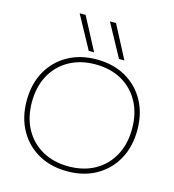

<svg xmlns="http://www.w3.org/2000/svg" viewBox="-141 -1117 1130 1244"><g transform="rotate(15 424.0 -495.0)"><path d="M358 -780 238 -1000H278L394 -780ZM561 -780 441 -1000H482L597 -780ZM424 10Q313 10 229.5 -37.5Q146 -85 99.5 -169.5Q53 -254 53 -365Q53 -477 99.5 -561Q146 -645 229.5 -692.5Q313 -740 424 -740Q535 -740 618.5 -692.5Q702 -645 748.5 -561Q795 -477 795 -365Q795 -254 748.5 -169.5Q702 -85 618.5 -37.5Q535 10 424 10ZM424 -23Q525 -23 600.5 -65.5Q676 -108 718 -185Q760 -262 760 -365Q760 -468 718 -545Q676 -622 600.5 -664.5Q525 -707 424 -707Q324 -707 248 -664.5Q172 -622 130 -545Q88 -468 88 -365Q88 -262 130 -185Q172 -108 248 -65.5Q324 -23 424 -23Z"/></g></svg>

Font: M PLUS 2 ExtraLight
Style: Regular
Weight: 250
Designer: Coji Morishita
Foundry: UNDERFOREST DESIGN
Version: Version 1.001